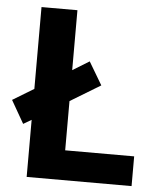

<svg xmlns="http://www.w3.org/2000/svg" viewBox="-52 -759 668 804"><g transform="rotate(5 282.5 -357.0)"><path d="M90 0H531V-125H241V-332L368 -409L311 -505L241 -462V-714H90V-370L1 -316L56 -220L90 -240Z"/></g></svg>

Font: Noto Sans Malayalam
Style: Bold
Weight: 700
Designer: Jelle Bosma - Monotype Design Team
Foundry: Monotype Imaging Inc.
Version: Version 2.104